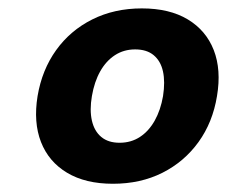

<svg xmlns="http://www.w3.org/2000/svg" viewBox="-20 -762 548 464"><path d="M252.9 -317.9Q186.5 -317.9 142.1 -344.5Q97.7 -371.1 79.1 -418.7Q60.5 -466.3 70.8 -529.8Q81.5 -593.3 115.7 -640.9Q149.9 -688.5 203.1 -715.1Q256.3 -741.7 322.8 -741.7Q389.6 -741.7 433.8 -715.1Q478 -688.5 496.6 -640.9Q515.1 -593.3 504.4 -529.8Q494.1 -466.3 459.7 -418.7Q425.3 -371.1 372.6 -344.5Q319.8 -317.9 252.9 -317.9ZM269 -417Q296.9 -417 318.4 -431.2Q339.8 -445.3 354 -470.7Q368.2 -496.1 374 -529.8Q379.4 -564.5 373.8 -589.6Q368.2 -614.7 351.3 -628.7Q334.5 -642.6 306.6 -642.6Q279.3 -642.6 257.8 -628.7Q236.3 -614.7 222.2 -589.6Q208 -564.5 202.1 -529.8Q196.3 -496.1 202.1 -470.5Q208 -444.8 224.9 -430.9Q241.7 -417 269 -417Z"/></svg>

Font: Inter 17pt ExtraBold
Style: Italic
Weight: 800
Italic angle: -9.3988°
Version: Version 4.001;git-66647c0bb